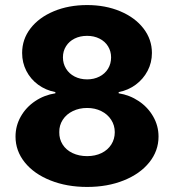

<svg xmlns="http://www.w3.org/2000/svg" viewBox="-20 -737 695 767"><path d="M42 -191.4Q42 -234.4 63 -271.5Q84 -308.6 120.4 -333Q156.7 -357.4 201.2 -364.3V-369.1Q162.6 -376.5 132.3 -398.7Q102.1 -420.9 85.2 -453.9Q68.4 -486.8 68.4 -525.4Q68.4 -580.1 101.8 -623.5Q135.3 -667 194.6 -691.9Q253.9 -716.8 328.1 -716.8Q401.4 -716.8 460.4 -691.9Q519.5 -667 553.2 -623.3Q586.9 -579.6 586.9 -525.4Q586.9 -486.8 569.6 -453.9Q552.2 -420.9 522.2 -398.7Q492.2 -376.5 454.1 -369.1V-364.3Q498 -357.4 534.4 -333Q570.8 -308.6 592 -271.5Q613.3 -234.4 613.3 -191.4Q613.3 -134.3 576.4 -88.4Q539.6 -42.5 474.6 -16.4Q409.7 9.8 328.1 9.8Q246.6 9.8 181.2 -16.4Q115.7 -42.5 78.9 -88.4Q42 -134.3 42 -191.4ZM438.5 -209Q438.5 -236.3 424.1 -258.5Q409.7 -280.8 384.5 -293.2Q359.4 -305.7 328.1 -305.7Q296.4 -305.7 270.8 -293.2Q245.1 -280.8 230.7 -258.5Q216.3 -236.3 216.8 -209Q216.3 -181.6 230.2 -159.7Q244.1 -137.7 269.8 -125.5Q295.4 -113.3 328.1 -113.3Q360.4 -113.3 385.5 -125.5Q410.6 -137.7 424.6 -159.7Q438.5 -181.6 438.5 -209ZM423.8 -507.8Q423.8 -532.2 411.6 -552Q399.4 -571.8 377.4 -582.8Q355.5 -593.8 328.1 -593.8Q299.8 -593.8 277.8 -582.8Q255.9 -571.8 243.7 -552.2Q231.4 -532.7 231.4 -507.8Q231.4 -482.9 243.9 -462.6Q256.3 -442.4 278.3 -431.2Q300.3 -419.9 328.1 -419.9Q355.5 -419.9 377.4 -431.2Q399.4 -442.4 411.6 -462.4Q423.8 -482.4 423.8 -507.8Z"/></svg>

Font: Pretendard ExtraBold
Style: Regular
Weight: 800
Designer: Base glyphs from Inter by Rasmus Andersson; Hangeul glyphs from Noto Sans CJK(Source Han Sans) by Jang Soo-young and Kan
Foundry: Kil Hyung-jin
Version: Version 1.309